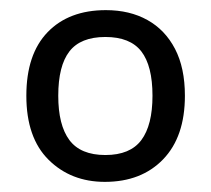

<svg xmlns="http://www.w3.org/2000/svg" viewBox="-20 -742 416 379"><path d="M345 -553Q345 -472 302 -427.5Q259 -383 187 -383Q120 -383 76 -426.5Q32 -470 32 -553Q32 -635 74 -678.5Q116 -722 189 -722Q236 -722 271 -702.5Q306 -683 325.5 -645.5Q345 -608 345 -553ZM95 -553Q95 -495 117 -465.5Q139 -436 188 -436Q237 -436 259 -465.5Q281 -495 281 -553Q281 -612 259 -640.5Q237 -669 188 -669Q139 -669 117 -640.5Q95 -612 95 -553Z"/></svg>

Font: Noto Sans Armenian
Style: Regular
Weight: 400
Designer: Monotype Design Team
Foundry: Monotype Imaging Inc.
Version: Version 2.007